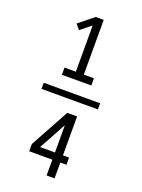

<svg xmlns="http://www.w3.org/2000/svg" viewBox="-184 -929 869 1177"><g transform="rotate(20 250.0 -340.0)"><path d="M154 -444V-491H228V-793L159 -737L131 -770L228 -848H280V-491H346V-444ZM66 -320V-360H434V-320ZM277 168V65H126V18L265 -236H329V18H369V65H329V168ZM277 18V-160L180 18Z"/></g></svg>

Font: Iosevka Fixed SS04 Light
Style: Regular
Weight: 300
Monospace: yes
Designer: Belleve Invis
Foundry: Belleve Invis
Version: Version 32.5.0